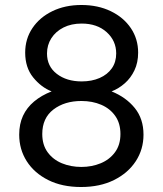

<svg xmlns="http://www.w3.org/2000/svg" viewBox="-20 -735 653 770"><path d="M305 15Q229 15 173.2 -13Q117.5 -41 87.2 -88.5Q57 -136 57 -195Q57 -237.5 72.2 -270.5Q87.5 -303.5 116.8 -328Q146 -352.5 187 -368.5Q145 -385 113 -424.5Q81 -464 81 -524Q81 -579 110 -622.2Q139 -665.5 190 -690.2Q241 -715 306.5 -715Q373 -715 424.5 -690Q476 -665 505 -621.8Q534 -578.5 534 -524Q534 -484 519.2 -453Q504.5 -422 480.2 -400.8Q456 -379.5 427.5 -368.5Q485.5 -345 520.5 -301.8Q555.5 -258.5 555.5 -195Q555.5 -136 524.5 -88.5Q493.5 -41 437.2 -13Q381 15 305 15ZM306.5 -65.5Q348 -65.5 383.8 -80.2Q419.5 -95 441.2 -124.5Q463 -154 463 -197.5Q463 -240.5 442.2 -270Q421.5 -299.5 386 -314.8Q350.5 -330 306.5 -330Q239 -330 194.2 -295.8Q149.5 -261.5 149.5 -197.5Q149.5 -154 171 -124.5Q192.5 -95 228.2 -80.2Q264 -65.5 306.5 -65.5ZM307.5 -408.5Q348 -408.5 379.5 -422.2Q411 -436 428.5 -461Q446 -486 446 -520.5Q446 -571.5 407.8 -606Q369.5 -640.5 307.5 -640.5Q266 -640.5 234.8 -624.8Q203.5 -609 186 -581.8Q168.5 -554.5 168.5 -520.5Q168.5 -469 207.8 -438.8Q247 -408.5 307.5 -408.5Z"/></svg>

Font: Geologica Cursive Light
Style: Regular
Weight: 300
Designer: Sindre Bremnes, Frode Helland
Foundry: Monokrom Skriftforlag AS
Version: Version 1.010;gftools[0.9.28]